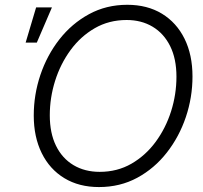

<svg xmlns="http://www.w3.org/2000/svg" viewBox="-20 -758 835 789"><path d="M386.7 10.7Q304.7 10.7 244.4 -25.9Q184.1 -62.5 151.4 -128.9Q118.7 -195.3 118.7 -283.2Q118.7 -369.1 146 -450.2Q173.3 -531.2 224.1 -596.2Q274.9 -661.1 345.7 -699.7Q416.5 -738.3 502.9 -738.3Q585.4 -738.3 645.5 -701.7Q705.6 -665 738.3 -598.9Q771 -532.7 771 -443.8Q771 -357.9 743.7 -276.9Q716.3 -195.8 665.5 -130.9Q614.7 -65.9 544.2 -27.6Q473.6 10.7 386.7 10.7ZM389.6 -51.8Q461.9 -51.8 520 -85.2Q578.1 -118.7 619.6 -175Q661.1 -231.4 683.1 -300.8Q705.1 -370.1 705.1 -442.9Q705.1 -516.6 679.2 -568.6Q653.3 -620.6 607.2 -648.2Q561 -675.8 500.5 -675.8Q427.7 -675.8 369.4 -642.1Q311 -608.4 269.8 -552Q228.5 -495.6 206.5 -426Q184.6 -356.4 184.6 -284.2Q184.6 -210.9 210.2 -158.9Q235.8 -106.9 282.2 -79.3Q328.6 -51.8 389.6 -51.8ZM85.4 -583 128.4 -727.5H193.4L131.3 -583Z"/></svg>

Font: Inter 28pt Light
Style: Italic
Weight: 300
Italic angle: -9.3988°
Designer: Rasmus Andersson
Foundry: rsms
Version: Version 4.001;git-66647c0bb